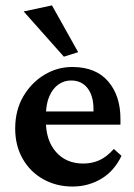

<svg xmlns="http://www.w3.org/2000/svg" viewBox="-20 -681 496 709"><path d="M248 7.8Q187.5 7.8 139.2 -19.5Q90.8 -46.9 63.5 -95.2Q36.1 -143.6 36.1 -206.1Q36.1 -274.4 66.4 -325.7Q96.7 -377 145.5 -405.8Q194.3 -434.6 250 -433.6Q335 -432.6 379.9 -379.9Q424.8 -327.1 424.8 -242.2V-220.7H135.7V-269.5H338.9L325.2 -249V-278.3Q325.2 -327.1 303.2 -355.5Q281.2 -383.8 242.2 -383.8Q216.8 -383.8 195.8 -369.1Q174.8 -354.5 162.1 -325.2Q149.4 -295.9 149.4 -252V-234.4Q149.4 -162.1 187 -119.6Q224.6 -77.1 287.1 -77.1Q320.3 -77.1 347.2 -89.4Q374 -101.6 400.4 -130.9L428.7 -105.5Q401.4 -48.8 353.5 -20.5Q305.7 7.8 248 7.8ZM215.8 -471.7 67.4 -638.7 171.9 -661.1 268.6 -488.3Z"/></svg>

Font: Crimson Pro ExtraLight SemiBold
Style: Regular
Weight: 600
Version: Version 1.002